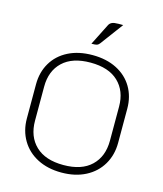

<svg xmlns="http://www.w3.org/2000/svg" viewBox="-134 -1026 965 1134"><g transform="rotate(15 349.0 -459.0)"><path d="M70 -247V-456Q70 -530 104 -587.5Q138 -645 201 -677Q264 -709 349 -709Q434 -709 497 -677Q560 -645 594 -587.5Q628 -530 628 -456V-247Q628 -173 593.5 -114.5Q559 -56 496 -23.5Q433 9 349 9Q265 9 202 -23.5Q139 -56 104.5 -114.5Q70 -173 70 -247ZM578 -247V-455Q578 -551 519 -607Q460 -663 349 -663Q238 -663 179 -607Q120 -551 120 -455V-247Q120 -150 179 -93.5Q238 -37 349 -37Q460 -37 519 -93.5Q578 -150 578 -247ZM390 -903Q396 -915 408.5 -921Q421 -927 449 -927H477L373 -787Q366 -778 357.5 -775Q349 -772 324 -772Z"/></g></svg>

Font: K2D Thin
Style: Regular
Weight: 100
Designer: Katatrad Aksorn Co.,Ltd.
Foundry: Cadson Demak Co.,Ltd.
Version: Version 1.000; ttfautohint (v1.6)